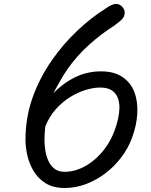

<svg xmlns="http://www.w3.org/2000/svg" viewBox="-20 -952 769 980"><path d="M309.5 7.5Q251 7.5 212 -17.2Q173 -42 150.8 -80.2Q128.5 -118.5 119.2 -160.5Q110 -202.5 110 -237.5Q110 -350.5 145.5 -451.5Q181 -552.5 244.5 -644Q302.5 -727.5 375 -795.8Q447.5 -864 520 -909Q532.5 -918.5 546.8 -925.2Q561 -932 572 -932Q586 -932 597.2 -923.5Q608.5 -915 613.8 -901.2Q619 -887.5 614 -872Q610 -859 594.8 -846.2Q579.5 -833.5 564.5 -822Q501 -782.5 436.2 -724.8Q371.5 -667 323 -597Q312.5 -582 302.8 -566Q293 -550 281.2 -529Q269.5 -508 252.5 -477Q296 -519.5 336.5 -543.2Q377 -567 413.5 -576.8Q450 -586.5 481 -587.5Q556 -590.5 601.2 -561.5Q646.5 -532.5 665.5 -482.8Q684.5 -433 680.8 -371.8Q677 -310.5 653.5 -247.5Q634 -195 599 -148.8Q564 -102.5 518 -67.5Q472 -32.5 419 -12.5Q366 7.5 309.5 7.5ZM309.5 -75Q350 -75 388.2 -91Q426.5 -107 460.2 -135.2Q494 -163.5 520.2 -200.5Q546.5 -237.5 562.5 -279.5Q588.5 -348 589.5 -399.5Q590.5 -451 564.8 -479Q539 -507 484 -505Q452.5 -504 414.2 -492Q376 -480 337.2 -456Q298.5 -432 265.2 -395Q232 -358 211 -306.5Q207 -268.5 207 -237.5Q207 -209 212 -180.2Q217 -151.5 228.5 -127.8Q240 -104 260 -89.5Q280 -75 309.5 -75Z"/></svg>

Font: Edu AU VIC WA NT Pre Medium
Style: Regular
Weight: 500
Designer: Tina and Corey Anderson, Eben Sorkin, Mirko Velimirovic
Foundry: Google for Education
Version: Version 1.001